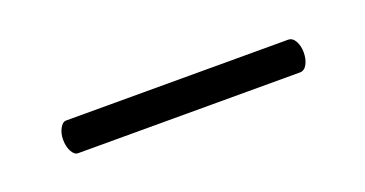

<svg xmlns="http://www.w3.org/2000/svg" viewBox="-22 -595 388 204"><g transform="rotate(-20 172.5 -492.5)"><path d="M37 -493Q37 -500 40 -505.5Q43 -511 47 -511H298Q303 -511 306 -505.5Q309 -500 309 -493Q309 -485 306 -479.5Q303 -474 298 -474H47Q43 -474 40 -479.5Q37 -485 37 -493Z"/></g></svg>

Font: Cormorant Unicase
Style: Bold
Weight: 700
Designer: Christian Thalmann (Catharsis Fonts)
Foundry: Catharsis Fonts
Version: Version 4.000